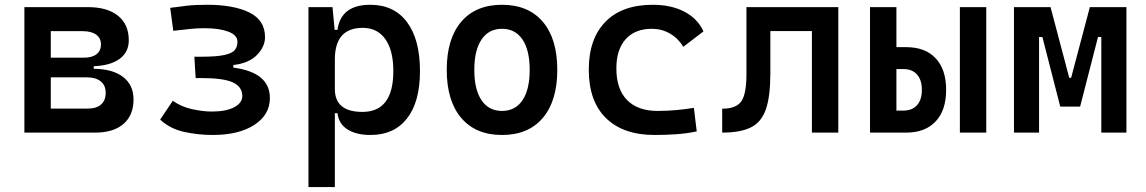

<svg xmlns="http://www.w3.org/2000/svg" viewBox="-20 -547 4728 792"><path d="M80.6 0V-517.6H342.8Q422.9 -517.6 467 -481.9Q511.2 -446.3 511.2 -380.9Q511.2 -332 473.4 -304.2Q435.5 -276.4 366.7 -273.9V-263.2Q444.8 -262.7 487.8 -229.5Q530.8 -196.3 530.8 -136.7Q530.8 -71.8 489.5 -35.9Q448.2 0 373 0ZM320.3 -418.5H189.5V-309.1H326.2Q359.9 -309.1 378.2 -323.5Q396.5 -337.9 396.5 -363.8Q396.5 -389.6 376.7 -404.1Q356.9 -418.5 320.3 -418.5ZM336.9 -228H189.5V-99.1H342.3Q377.9 -99.1 397 -116Q416 -132.8 416 -164.1Q416 -194.8 395.5 -211.4Q375 -228 336.9 -228Z M857.4 9.8Q797.4 9.8 739.5 -2.9Q681.6 -15.6 640.6 -53.7L692.9 -131.3Q727.5 -106.4 772.5 -96.7Q817.4 -86.9 853.5 -86.9Q912.1 -86.9 945.8 -104.5Q979.5 -122.1 979.5 -151.4Q979.5 -188.5 941.2 -206.8Q902.8 -225.1 807.6 -225.1H787.1L781.7 -313H809.1Q874 -313 906.2 -320.3Q938.5 -327.6 949 -341.3Q959.5 -355 959.5 -374.5Q959.5 -402.8 921.1 -416.7Q882.8 -430.7 824.2 -430.7Q790.5 -430.7 763.9 -427.5Q737.3 -424.3 694.8 -419.9L682.1 -514.6Q718.8 -519.5 751 -523.4Q783.2 -527.3 835 -527.3Q944.3 -527.3 1008.8 -495.4Q1073.2 -463.4 1073.2 -394Q1073.2 -354.5 1040 -320.3Q1006.8 -286.1 942.4 -278.8V-268.1Q1093.3 -248.5 1093.3 -142.6Q1093.3 -73.7 1029.3 -32Q965.3 9.8 857.4 9.8Z M1252.4 224.6V-517.6H1351.6L1360.4 -423.8H1372.1Q1386.2 -527.3 1507.3 -527.3Q1605.5 -527.3 1658.9 -455.8Q1712.4 -384.3 1712.4 -253.9Q1712.4 -126.5 1658.9 -58.3Q1605.5 9.8 1508.3 9.8Q1450.2 9.8 1413.8 -12.9Q1377.4 -35.6 1372.1 -80.1H1361.3V224.6ZM1476.1 -432.1Q1361.3 -432.1 1361.3 -301.8V-179.7Q1361.3 -85.4 1475.1 -85.4Q1602.5 -85.4 1602.5 -253.9Q1602.5 -338.9 1569.6 -385.5Q1536.6 -432.1 1476.1 -432.1Z M2050.8 9.8Q1942.4 9.8 1882.6 -60.5Q1822.8 -130.9 1822.8 -258.8Q1822.8 -387.2 1882.6 -457.3Q1942.4 -527.3 2050.8 -527.3Q2159.2 -527.3 2219 -457.3Q2278.8 -387.2 2278.8 -258.8Q2278.8 -130.9 2219 -60.5Q2159.2 9.8 2050.8 9.8ZM2050.8 -89.4Q2105.5 -89.4 2135.3 -133.5Q2165 -177.7 2165 -258.8Q2165 -339.8 2135.3 -384Q2105.5 -428.2 2050.8 -428.2Q1996.1 -428.2 1966.3 -384Q1936.5 -339.8 1936.5 -258.8Q1936.5 -177.7 1966.3 -133.5Q1996.1 -89.4 2050.8 -89.4Z M2680.7 9.8Q2550.8 9.8 2479.7 -59.8Q2408.7 -129.4 2408.7 -259.8Q2408.7 -386.7 2477.3 -457Q2545.9 -527.3 2672.9 -527.3Q2749 -527.3 2803.7 -498.5Q2858.4 -469.7 2881.8 -417.5L2798.8 -354Q2777.3 -389.2 2743.4 -408.7Q2709.5 -428.2 2668.9 -428.2Q2599.6 -428.2 2561 -385.5Q2522.5 -342.8 2522.5 -264.6Q2522.5 -179.2 2566.7 -134.3Q2610.8 -89.4 2692.4 -89.4Q2730.5 -89.4 2768.3 -92.8Q2806.2 -96.2 2842.3 -102.1L2854 -4.9Q2812.5 3.9 2768.1 6.8Q2723.6 9.8 2680.7 9.8Z M2959 0V-98.6Q3016.6 -98.6 3037.8 -128.9Q3059.1 -159.2 3059.1 -241.2V-517.6H3438V0H3329.1V-418.9H3157.7V-244.6Q3157.7 -150.4 3139.6 -97.2Q3121.6 -43.9 3078.4 -22Q3035.2 0 2959 0Z M3568.8 0V-517.6H3677.7V-352.5H3718.3Q3796.4 -352.5 3839.6 -306.6Q3882.8 -260.7 3882.8 -176.3Q3882.8 -92.3 3839.6 -46.1Q3796.4 0 3718.3 0ZM3939.5 0V-517.6H4048.3V0ZM3706.1 -262.2H3677.7V-90.8H3706.1Q3742.7 -90.8 3762.7 -113Q3782.7 -135.3 3782.7 -176.3Q3782.7 -217.3 3762.7 -239.7Q3742.7 -262.2 3706.1 -262.2Z M4162.6 0V-517.6H4313.5L4390.6 -226.1H4398.4L4475.6 -517.6H4626.5V0H4522.9V-394.5H4509.3L4435.5 -107.4H4353.5L4279.8 -394.5H4266.1V0Z"/></svg>

Font: Caskaydia Cove Medium
Style: Regular
Weight: 500
Monospace: yes
Designer: Aaron Bell
Foundry: Saja Typeworks
Version: Version 4.300; ttfautohint (v1.8.3)